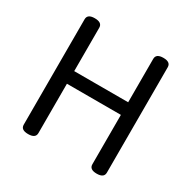

<svg xmlns="http://www.w3.org/2000/svg" viewBox="-162 -894 1052 1054"><g transform="rotate(30 364.0 -367.0)"><path d="M146 0Q100 0 100 -33V-701Q100 -734 146 -734Q193 -734 193 -701V-426H535V-701Q535 -734 581 -734Q627 -734 627 -701V-33Q627 0 581 0Q535 0 535 -33V-346H193V-33Q193 0 146 0Z"/></g></svg>

Font: Swei Gothic CJK TC Regular
Style: Regular
Weight: 400
Version: Version 2.129